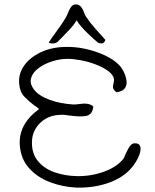

<svg xmlns="http://www.w3.org/2000/svg" viewBox="-20 -830 705 871"><path d="M326 21Q264 18 207 -3.5Q150 -25 112.5 -66.5Q75 -108 70 -169Q62 -266 157 -335Q156 -336 155 -337Q154 -338 153 -339Q149 -342 145 -345.5Q141 -349 134 -353Q111 -370 90.5 -391.5Q70 -413 67 -450Q63 -494 88.5 -531Q114 -568 162 -591.5Q210 -615 271 -617Q318 -619 366.5 -608.5Q415 -598 456.5 -578.5Q498 -559 522 -533Q532 -523 541 -505Q550 -487 553.5 -467Q557 -447 548 -432Q539 -417 513 -412H508Q496 -421 493.5 -429.5Q491 -438 495 -451Q498 -466 497 -472Q493 -492 470 -508.5Q447 -525 414.5 -537.5Q382 -550 347.5 -556.5Q313 -563 286 -563Q252 -563 216 -551.5Q180 -540 153.5 -520Q127 -500 120.5 -473.5Q114 -447 139 -418Q161 -393 207 -376.5Q253 -360 312 -356Q319 -356 326 -356.5Q333 -357 340 -358Q382 -365 402 -348L403 -344Q399 -313 376 -305.5Q353 -298 295 -306Q294 -306 293 -306Q282 -308 272.5 -309Q263 -310 255 -309Q200 -308 163.5 -273.5Q127 -239 125 -189Q123 -135 151.5 -100Q180 -65 227.5 -48.5Q275 -32 329 -31Q394 -30 452.5 -51.5Q511 -73 540 -110Q541 -111 543 -115Q545 -119 549 -130Q562 -158 571 -169Q580 -180 590 -180Q613 -181 617 -162.5Q621 -144 605 -111Q588 -79 566 -57Q527 -18 463.5 2.5Q400 23 326 21ZM201 -637Q215 -659 239 -691.5Q263 -724 279 -751Q281 -755 284 -761.5Q287 -768 290 -775Q296 -791 304 -800.5Q312 -810 323 -810Q339 -810 348 -798.5Q357 -787 361 -774Q363 -769 365 -764.5Q367 -760 369 -756Q389 -726 413 -699.5Q437 -673 458 -649Q453 -633 441 -633Q429 -633 424 -637Q420 -640 407 -651.5Q394 -663 378 -678.5Q362 -694 348 -710Q334 -726 328 -738Q315 -717 296.5 -697Q278 -677 263 -662Q248 -647 242 -641Q235 -634 222.5 -633Q210 -632 201 -637Z"/></svg>

Font: Yuji Hentaigana Akari
Style: Regular
Weight: 400
Designer: Kataoka Yuji
Foundry: Kinuta Font Factory
Version: Version 3.002